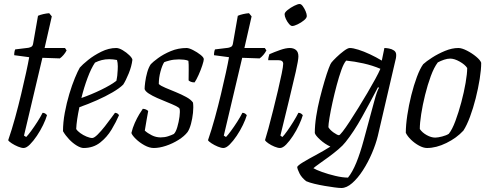

<svg xmlns="http://www.w3.org/2000/svg" viewBox="-20 -740 2452 960"><path d="M98 0Q87 0 70 -7Q53 -14 38.5 -23.5Q24 -33 21 -39Q39 -91 55.5 -151Q72 -211 86 -270Q100 -329 110.5 -377Q121 -425 126 -454L51 -464Q51 -474 52.5 -481.5Q54 -489 56 -493L122 -501Q132 -503 138 -507Q144 -511 146 -524L170 -661Q181 -666 196.5 -669.5Q212 -673 226 -674L239 -658L203 -500H305L313 -488Q307 -476 297.5 -465Q288 -454 279 -448L192 -451L100 -62L111 -55Q120 -64 135.5 -85Q151 -106 167 -131Q183 -156 193 -176Q201 -176 206.5 -172Q212 -168 215 -164Q209 -143 195.5 -115Q182 -87 164.5 -61Q147 -35 129.5 -17.5Q112 0 98 0Z M398 0Q384 0 364 -12Q344 -24 325.5 -43.5Q307 -63 295 -84Q295 -128 304 -176.5Q313 -225 326.5 -270Q340 -315 354.5 -350Q369 -385 379 -402Q392 -417 420.5 -440Q449 -463 486.5 -481.5Q524 -500 561 -500Q575 -500 593.5 -489Q612 -478 626.5 -464Q641 -450 642 -441Q638 -408 623.5 -372.5Q609 -337 596 -317Q578 -299 543 -278.5Q508 -258 464 -238.5Q420 -219 377 -204Q363 -139 361 -95Q367 -85 381.5 -74.5Q396 -64 413 -57Q430 -50 441 -50Q451 -50 468.5 -67.5Q486 -85 504.5 -108.5Q523 -132 537 -151.5Q551 -171 555 -176Q569 -175 575 -164Q561 -131 538 -92.5Q515 -54 480.5 -27Q446 0 398 0ZM387 -250Q436 -267 485.5 -291Q535 -315 562 -336Q563 -342 565 -353Q567 -364 567 -371Q569 -391 569 -408.5Q569 -426 565 -440Q555 -442 545 -443Q535 -444 526 -444Q506 -444 488.5 -439.5Q471 -435 455 -427Q436 -399 418 -351Q400 -303 387 -250Z M749 0Q727 0 702.5 -13.5Q678 -27 659.5 -45Q641 -63 637 -75Q643 -101 654 -125.5Q665 -150 676.5 -169Q688 -188 694 -196Q711 -195 721 -185Q718 -168 713 -140.5Q708 -113 704 -87Q718 -74 739 -63.5Q760 -53 783 -53Q803 -53 820 -58.5Q837 -64 849 -70Q859 -79 866.5 -104.5Q874 -130 877.5 -156.5Q881 -183 878 -196Q876 -202 858.5 -210.5Q841 -219 816 -229Q791 -239 766 -250Q741 -261 723.5 -272.5Q706 -284 703 -295Q703 -306 706 -329.5Q709 -353 716 -378Q723 -403 734 -419Q744 -430 770.5 -449.5Q797 -469 834 -484.5Q871 -500 913 -500Q925 -500 945.5 -489.5Q966 -479 982.5 -466Q999 -453 999 -444Q999 -436 991.5 -413Q984 -390 973 -365.5Q962 -341 953 -328Q942 -328 934.5 -331Q927 -334 923 -338Q923 -361 923.5 -390Q924 -419 922 -436Q913 -440 900 -441.5Q887 -443 875 -443Q849 -443 828 -437.5Q807 -432 801 -429Q791 -414 782.5 -382.5Q774 -351 774 -320Q783 -311 807 -301Q831 -291 859 -279.5Q887 -268 911 -255Q935 -242 945 -227Q948 -205 945 -176Q942 -147 935 -121Q928 -95 918 -80Q902 -59 872.5 -40.5Q843 -22 810 -11Q777 0 749 0Z M1097 0Q1086 0 1069 -7Q1052 -14 1037.5 -23.5Q1023 -33 1020 -39Q1038 -91 1054.5 -151Q1071 -211 1085 -270Q1099 -329 1109.5 -377Q1120 -425 1125 -454L1050 -464Q1050 -474 1051.5 -481.5Q1053 -489 1055 -493L1121 -501Q1131 -503 1137 -507Q1143 -511 1145 -524L1169 -661Q1180 -666 1195.5 -669.5Q1211 -673 1225 -674L1238 -658L1202 -500H1304L1312 -488Q1306 -476 1296.5 -465Q1287 -454 1278 -448L1191 -451L1099 -62L1110 -55Q1119 -64 1134.5 -85Q1150 -106 1166 -131Q1182 -156 1192 -176Q1200 -176 1205.5 -172Q1211 -168 1214 -164Q1208 -143 1194.5 -115Q1181 -87 1163.5 -61Q1146 -35 1128.5 -17.5Q1111 0 1097 0Z M1380 0Q1369 0 1352 -7Q1335 -14 1321.5 -23.5Q1308 -33 1305 -39Q1311 -57 1322 -97.5Q1333 -138 1345.5 -188Q1358 -238 1369.5 -286.5Q1381 -335 1388.5 -372Q1396 -409 1396 -421Q1396 -439 1372 -439H1321Q1321 -446 1323 -455Q1325 -464 1327 -469Q1352 -480 1380.5 -490Q1409 -500 1429 -500Q1448 -500 1460 -490Q1472 -480 1472 -458Q1472 -440 1459 -382Q1446 -324 1425.5 -240.5Q1405 -157 1382 -62L1392 -55Q1401 -64 1416 -85Q1431 -106 1446.5 -131Q1462 -156 1472 -176Q1480 -176 1485.5 -172Q1491 -168 1494 -164Q1488 -143 1475 -115Q1462 -87 1445 -61Q1428 -35 1411 -17.5Q1394 0 1380 0ZM1441 -610Q1434 -610 1425 -620.5Q1416 -631 1409.5 -645Q1403 -659 1403 -669Q1403 -678 1418 -690Q1433 -702 1451 -711Q1469 -720 1478 -720Q1486 -720 1494 -709Q1502 -698 1508 -684Q1514 -670 1514 -660Q1514 -650 1500 -638.5Q1486 -627 1468.5 -618.5Q1451 -610 1441 -610Z M1687 200Q1675 200 1652.5 197Q1630 194 1603.5 189.5Q1577 185 1552 179Q1527 173 1511 166Q1488 148 1477.5 127Q1467 106 1466 95Q1469 87 1495.5 71Q1522 55 1559.5 35Q1597 15 1632 -7Q1604 -20 1580.5 -41.5Q1557 -63 1554 -75Q1554 -113 1561 -158.5Q1568 -204 1579.5 -249.5Q1591 -295 1602.5 -334Q1614 -373 1623.5 -398Q1633 -423 1637 -427Q1644 -436 1662 -453.5Q1680 -471 1699.5 -485.5Q1719 -500 1729 -500Q1745 -500 1772 -491.5Q1799 -483 1830 -468.5Q1861 -454 1889 -437L1902 -500Q1911 -500 1925 -497.5Q1939 -495 1950 -487.5Q1961 -480 1961 -465Q1961 -462 1960.5 -455.5Q1960 -449 1957 -438L1869 -60Q1859 -19 1839.5 26.5Q1820 72 1794.5 111.5Q1769 151 1741 175.5Q1713 200 1687 200ZM1675 -64Q1679 -64 1693.5 -82.5Q1708 -101 1728.5 -132.5Q1749 -164 1772 -201Q1795 -238 1817 -275.5Q1839 -313 1856.5 -345Q1874 -377 1882 -396Q1842 -413 1797 -423Q1752 -433 1711 -437Q1699 -424 1687 -390.5Q1675 -357 1663.5 -314Q1652 -271 1642.5 -228Q1633 -185 1627.5 -151.5Q1622 -118 1622 -104Q1630 -90 1648.5 -77Q1667 -64 1675 -64ZM1720 148Q1742 121 1761.5 73.5Q1781 26 1799 -41L1851 -233Q1865 -286 1875 -301L1870 -304Q1831 -229 1790 -155Q1749 -81 1708 -30Q1695 -13 1672 6.5Q1649 26 1624.5 44Q1600 62 1578.5 77Q1557 92 1547 101Q1560 109 1590.5 120Q1621 131 1657 139.5Q1693 148 1720 148Z M2115 0Q2097 0 2075 -12Q2053 -24 2035 -41.5Q2017 -59 2009 -76Q2009 -114 2016.5 -164Q2024 -214 2036.5 -264Q2049 -314 2064.5 -355.5Q2080 -397 2096 -419Q2111 -433 2140.5 -452Q2170 -471 2205 -485.5Q2240 -500 2272 -500Q2289 -500 2314.5 -487Q2340 -474 2361 -456.5Q2382 -439 2386 -426Q2386 -392 2378.5 -345Q2371 -298 2358.5 -248.5Q2346 -199 2330 -156Q2314 -113 2297 -87Q2263 -50 2212 -25Q2161 0 2115 0ZM2156 -52Q2169 -52 2190.5 -57.5Q2212 -63 2224 -71Q2241 -92 2257 -135Q2273 -178 2286.5 -228.5Q2300 -279 2308 -325.5Q2316 -372 2316 -400Q2305 -417 2278.5 -432Q2252 -447 2231 -447Q2217 -447 2200.5 -441.5Q2184 -436 2169 -428Q2150 -403 2134 -359.5Q2118 -316 2105.5 -265.5Q2093 -215 2086 -169.5Q2079 -124 2079 -95Q2091 -77 2113.5 -64.5Q2136 -52 2156 -52Z"/></svg>

Font: Texturina 72pt 72pt Light
Style: Italic
Weight: 300
Italic angle: -11°
Designer: Guillermo Torres Carreño
Foundry: Omnibus-Type
Version: Version 1.002; ttfautohint (v1.8.3)